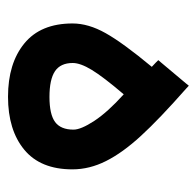

<svg xmlns="http://www.w3.org/2000/svg" viewBox="-26 -476 502 491"><g transform="rotate(90 225.5 -231.0)"><path d="M141.6 -165.5Q141.6 -134.3 162.6 -120.1Q183.6 -106 228.5 -106Q272.9 -106 292.5 -120.4Q312 -134.8 312 -167.5Q312 -186.5 289.6 -220.7Q267.1 -254.9 221.7 -295.9Q176.8 -243.2 159.2 -214.1Q141.6 -185.1 141.6 -165.5ZM228 0Q142.6 0 91.6 -41.7Q40.5 -83.5 40.5 -165Q40.5 -205.6 65.2 -249.5Q89.8 -293.5 151.4 -367.7L140.6 -377.9L134.3 -384.3L140.1 -391.1L193.4 -454.6L199.7 -462.4L207 -455.6Q285.2 -386.7 328.1 -339.8Q371.1 -293 392.3 -250.7Q413.6 -208.5 413.6 -164.6Q413.6 -83 363.3 -41.5Q313 0 228 0Z"/></g></svg>

Font: Shabnam Medium WOL
Style: Medium-WOL
Weight: 500
Foundry: DejaVu fonts team - Redesigned by Saber Rastikerdar - Based on Vazir font
Version: Version 5.0.0